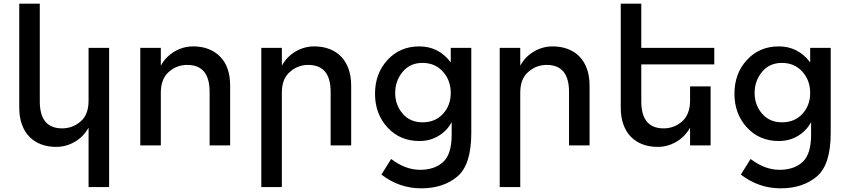

<svg xmlns="http://www.w3.org/2000/svg" viewBox="-20 -793 4620 1047"><path d="M463 -244V-532H575V227H463V-97Q436 -48 388.5 -20Q341 8 286 8Q241 8 204 -6Q167 -20 140.5 -47Q114 -74 99.5 -114Q85 -154 85 -206V-773H197V-240Q197 -93 319 -93Q376 -93 420 -131Q463 -168 463 -244Z M857 -288V0H745V-532H857V-435Q884 -484 931.5 -512Q979 -540 1034 -540Q1124 -540 1179.5 -485Q1235 -430 1235 -326V0H1123V-292Q1123 -439 1001 -439Q943 -439 900 -400.5Q857 -362 857 -288Z M1517 -288V227H1405V-532H1517V-435Q1544 -484 1591.5 -512Q1639 -540 1694 -540Q1739 -540 1776 -526Q1813 -512 1839.5 -485Q1866 -458 1880.5 -418Q1895 -378 1895 -326V0H1783V-292Q1783 -439 1661 -439Q1603 -439 1560 -400Q1517 -363 1517 -288Z M2550 -532V-68Q2550 106 2473.5 170Q2397 234 2277 234Q2157 234 2060 159L2113 74Q2191 133 2270.5 133Q2350 133 2396.5 90.5Q2443 48 2443 -59V-127Q2418 -80 2371.5 -52Q2325 -24 2267 -24Q2161 -24 2093 -98Q2025 -172 2025 -282Q2025 -392 2093 -466Q2161 -540 2266.5 -540Q2372 -540 2438 -453V-532ZM2135 -286Q2135 -221 2175.5 -173.5Q2216 -126 2284.5 -126Q2353 -126 2395.5 -172Q2438 -218 2438 -286.5Q2438 -355 2395 -402.5Q2352 -450 2284 -450Q2216 -450 2175.5 -401Q2135 -352 2135 -286Z M2817 -288V227H2705V-532H2817V-435Q2844 -484 2891.5 -512Q2939 -540 2994 -540Q3039 -540 3076 -526Q3113 -512 3139.5 -485Q3166 -458 3180.5 -418Q3195 -378 3195 -326V0H3083V-292Q3083 -439 2961 -439Q2903 -439 2860 -400Q2817 -363 2817 -288Z M3477 -442V-240Q3477 -93 3599 -93Q3656 -93 3700 -131Q3743 -170 3743 -244V-322H3855V0H3743V-97Q3716 -48 3668.5 -20Q3621 8 3566 8Q3521 8 3484 -6Q3447 -20 3420.5 -47Q3394 -74 3379.5 -114Q3365 -154 3365 -206V-773H3477V-532H3875V-442Z M4510 -532V-68Q4510 106 4433.5 170Q4357 234 4237 234Q4117 234 4020 159L4073 74Q4151 133 4230.5 133Q4310 133 4356.5 90.5Q4403 48 4403 -59V-127Q4378 -80 4331.5 -52Q4285 -24 4227 -24Q4121 -24 4053 -98Q3985 -172 3985 -282Q3985 -392 4053 -466Q4121 -540 4226.5 -540Q4332 -540 4398 -453V-532ZM4095 -286Q4095 -221 4135.5 -173.5Q4176 -126 4244.5 -126Q4313 -126 4355.5 -172Q4398 -218 4398 -286.5Q4398 -355 4355 -402.5Q4312 -450 4244 -450Q4176 -450 4135.5 -401Q4095 -352 4095 -286Z"/></svg>

Font: Montserrat_am3
Style: Regular
Weight: 400
Designer: Julieta Ulanovsky
Foundry: Julieta Ulanovsky, Armenina letters added by Vahan Hovhannisyan
Version: Version 2.001